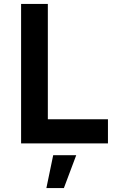

<svg xmlns="http://www.w3.org/2000/svg" viewBox="-20 -720 581 964"><path d="M85.9 -700.2H220.2V-121.1H522V0H85.9ZM247.1 59.1H362.8L300.8 224.1H212.9Z"/></svg>

Font: Montserrat-Arabic Medium
Style: Regular
Weight: 500
Designer: Mohamed Gaber
Foundry: Kief Type Foundry
Version: Version 5.008;PS 005.008;hotconv 1.0.88;makeotf.lib2.5.64775